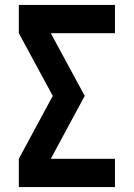

<svg xmlns="http://www.w3.org/2000/svg" viewBox="-20 -755 540 775"><path d="M56 0V-114L193 -368L56 -621V-735H444V-621H185L322 -368L185 -114H444V0Z"/></svg>

Font: Iosevka Term Curly Heavy
Style: Regular
Weight: 900
Designer: Belleve Invis
Foundry: Belleve Invis
Version: Version 32.3.0